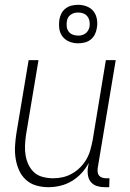

<svg xmlns="http://www.w3.org/2000/svg" viewBox="-20 -770 540 798"><path d="M181 8Q155 8 130.5 1Q106 -6 87.5 -23Q69 -40 59 -63Q49 -86 45 -111Q41 -136 42.5 -162.5Q44 -189 48 -215L99 -520H140L88 -209Q85 -188 84 -166Q83 -144 86.5 -123.5Q90 -103 99 -84.5Q108 -66 122.5 -53Q137 -40 158 -34.5Q179 -29 201 -29Q221 -29 241 -33.5Q261 -38 279.5 -48.5Q298 -59 313.5 -74.5Q329 -90 339.5 -108.5Q350 -127 355.5 -147Q361 -167 365 -187L420 -520H461L386 -71Q385 -62 386 -54Q387 -46 392 -40Q397 -34 405.5 -31.5Q414 -29 422 -29H435L434 8H415Q399 8 384 3.5Q369 -1 359 -12Q349 -23 346 -39Q343 -55 345 -71L349 -93Q337 -70 319 -50.5Q301 -31 278.5 -17.5Q256 -4 231 2Q206 8 181 8ZM304 -590Q285 -590 268 -597Q251 -604 240 -618Q229 -632 226.5 -651Q224 -670 227 -689Q229 -702 235.5 -714.5Q242 -727 253.5 -735.5Q265 -744 278.5 -747Q292 -750 305 -750Q324 -750 341.5 -743Q359 -736 369.5 -722Q380 -708 383 -689Q386 -670 382 -651Q380 -638 373.5 -625.5Q367 -613 355.5 -604.5Q344 -596 330.5 -593Q317 -590 304 -590ZM305 -622Q313 -622 320.5 -624Q328 -626 335 -631Q342 -636 346 -643Q350 -650 352 -658Q354 -670 352 -681.5Q350 -693 343.5 -701.5Q337 -710 327 -714Q317 -718 305 -718Q297 -718 289 -716Q281 -714 274 -709Q267 -704 263 -697Q259 -690 258 -682Q256 -670 257.5 -658.5Q259 -647 265.5 -638.5Q272 -630 282.5 -626Q293 -622 305 -622Z"/></svg>

Font: Iosevka Curly Extralight
Style: Italic
Weight: 200
Italic angle: -9°
Monospace: yes
Designer: Belleve Invis
Foundry: Belleve Invis
Version: Version 22.1.2; ttfautohint (v1.8.4)